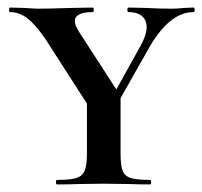

<svg xmlns="http://www.w3.org/2000/svg" viewBox="-20 -488 535 508"><path d="M368 -416Q368 -435 355.5 -445.5Q343 -456 320 -456Q317 -456 317 -462Q317 -468 320 -468L366 -467Q402 -465 434 -465Q448 -465 466 -467L492 -468Q495 -468 495 -462Q495 -456 492 -456Q430 -456 377 -366L276 -188L257 -196L352 -367Q368 -396 368 -416ZM6 -456Q4 -456 4 -462Q4 -468 6 -468L43 -467L79 -465Q110 -465 168 -467L225 -468Q228 -468 228 -462Q228 -456 225 -456Q178 -456 178 -432Q178 -421 189 -404L299 -234L226 -189L100 -385Q74 -423 52.5 -439.5Q31 -456 6 -456ZM299 -237V-81Q299 -50 304.5 -36Q310 -22 326 -17Q342 -12 377 -12Q380 -12 380 -6Q380 0 377 0Q346 0 327 -1L254 -2L185 -1Q165 0 131 0Q128 0 128 -6Q128 -12 131 -12Q166 -12 182 -17Q198 -22 204 -36.5Q210 -51 210 -81V-228Z"/></svg>

Font: Cormorant SC SemiBold
Style: Regular
Weight: 600
Designer: Christian Thalmann (Catharsis Fonts)
Foundry: Catharsis Fonts
Version: Version 4.000